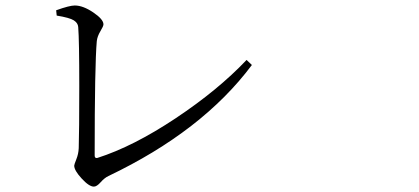

<svg xmlns="http://www.w3.org/2000/svg" viewBox="-20 -696 1540 706"><path d="M188.5 -638.7 186.5 -658.2Q235.4 -675.8 254.9 -675.8Q285.2 -675.8 322.8 -650.4Q360.4 -625 360.4 -606.4Q360.4 -599.6 349.1 -581.1Q337.9 -562.5 335.9 -544.9Q328.1 -457 328.1 -124Q328.1 -113.3 337.9 -115.2Q469.7 -157.2 626 -261.2Q782.2 -365.2 886.7 -475.6L906.2 -457Q724.6 -213.9 378.9 -48.8Q364.3 -42 350.1 -25.9Q335.9 -9.8 325.2 -9.8Q307.6 -9.8 280.3 -39.6Q252.9 -69.3 252.9 -86.9Q252.9 -90.8 260.7 -110.4Q268.6 -129.9 269.5 -151.4Q271.5 -211.9 271.5 -379.4Q271.5 -546.9 267.6 -596.7Q266.6 -611.3 251.5 -621.1Q236.3 -630.9 188.5 -638.7Z"/></svg>

Font: Bpmf Zihi Serif Regular
Style: Regular
Weight: 400
Foundry: But Ko
Version: Version 1.320